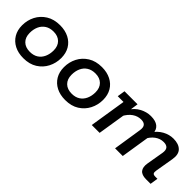

<svg xmlns="http://www.w3.org/2000/svg" viewBox="88 -1011 1625 1625"><g transform="rotate(45 900.0 -199.0)"><path d="M239 10Q177 10 131.5 -13.5Q86 -37 60.5 -79.5Q35 -122 35 -180Q35 -241 61.5 -292.5Q88 -344 139 -376Q190 -408 263 -408Q324 -408 370 -384.5Q416 -361 441 -318.5Q466 -276 466 -218Q466 -158 439.5 -106Q413 -54 362.5 -22Q312 10 239 10ZM240 -67Q284 -67 314 -86.5Q344 -106 359.5 -140.5Q375 -175 375 -218Q375 -271 344.5 -301Q314 -331 262 -331Q218 -331 187.5 -311.5Q157 -292 141.5 -258Q126 -224 126 -180Q126 -127 156.5 -97Q187 -67 240 -67Z M740 10Q678 10 632.5 -13.5Q587 -37 561.5 -79.5Q536 -122 536 -180Q536 -241 562.5 -292.5Q589 -344 640 -376Q691 -408 764 -408Q825 -408 871 -384.5Q917 -361 942 -318.5Q967 -276 967 -218Q967 -158 940.5 -106Q914 -54 863.5 -22Q813 10 740 10ZM741 -67Q785 -67 815 -86.5Q845 -106 860.5 -140.5Q876 -175 876 -218Q876 -271 845.5 -301Q815 -331 763 -331Q719 -331 688.5 -311.5Q658 -292 642.5 -258Q627 -224 627 -180Q627 -127 657.5 -97Q688 -67 741 -67Z M1049 0 1101 -328H1032L1043 -398H1199L1182 -281L1174 -307Q1204 -357 1252 -382.5Q1300 -408 1350 -408Q1407 -408 1436 -384.5Q1465 -361 1466 -320L1444 -307Q1478 -357 1524 -382.5Q1570 -408 1620 -408Q1683 -408 1715 -376Q1747 -344 1736 -279L1708 -114Q1704 -91 1710 -81Q1716 -71 1739 -71H1764L1753 0H1699Q1646 0 1625 -27Q1604 -54 1613 -105L1639 -257Q1645 -294 1630.5 -311.5Q1616 -329 1582 -329Q1540 -329 1504.5 -303Q1469 -277 1443 -225L1465 -285L1420 0H1328L1368 -257Q1374 -294 1360 -311.5Q1346 -329 1312 -329Q1271 -329 1235.5 -304.5Q1200 -280 1175 -232L1188 -283L1143 0Z"/></g></svg>

Font: Rokkitt Medium
Style: Italic
Weight: 500
Italic angle: -9°
Designer: Vernon Adams
Foundry: Vernon Adams
Version: Version 3.103